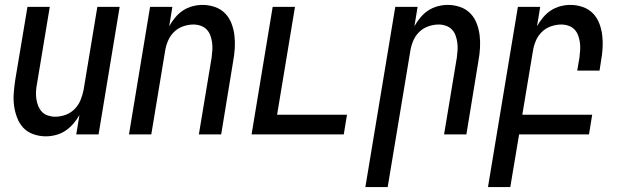

<svg xmlns="http://www.w3.org/2000/svg" viewBox="-20 -548 2540 783"><path d="M167 8Q141 8 116.5 -0.5Q92 -9 75.5 -26.5Q59 -44 50 -67.5Q41 -91 37.5 -116Q34 -141 36 -167.5Q38 -194 42 -221L92 -520H183L131 -207Q128 -192 127 -176.5Q126 -161 128 -146Q130 -131 135.5 -117Q141 -103 150.5 -92.5Q160 -82 175 -77Q190 -72 205 -72Q226 -72 247 -79.5Q268 -87 284 -103Q300 -119 308.5 -140Q317 -161 321 -182L377 -520H468L382 0H291L304 -79Q294 -61 279.5 -44Q265 -27 247 -15Q229 -3 208 2.5Q187 8 167 8Z M506 0 592 -520H683L670 -441Q680 -459 694 -476Q708 -493 726 -505Q744 -517 765 -522.5Q786 -528 806 -528Q832 -528 856.5 -519.5Q881 -511 898 -493.5Q915 -476 924 -452.5Q933 -429 936 -404Q939 -379 937.5 -352.5Q936 -326 931 -299L882 0H791L843 -313Q845 -328 846 -343.5Q847 -359 845 -374Q843 -389 838 -403Q833 -417 823 -427.5Q813 -438 798.5 -443Q784 -448 769 -448Q748 -448 726.5 -440.5Q705 -433 689 -417Q673 -401 664.5 -380Q656 -359 653 -338L597 0Z M1006 0 1092 -520H1183L1110 -80H1395L1382 0Z M1470 215 1592 -520H1683L1670 -441Q1680 -459 1694 -476Q1708 -493 1726 -505Q1744 -517 1765 -522.5Q1786 -528 1806 -528Q1832 -528 1856.5 -519.5Q1881 -511 1898 -493.5Q1915 -476 1924 -452.5Q1933 -429 1936 -404Q1939 -379 1937.5 -352.5Q1936 -326 1931 -299L1882 0H1791L1843 -313Q1845 -328 1846 -343.5Q1847 -359 1845 -374Q1843 -389 1838 -403Q1833 -417 1823 -427.5Q1813 -438 1798.5 -443Q1784 -448 1769 -448Q1748 -448 1726.5 -440.5Q1705 -433 1689 -417Q1673 -401 1664.5 -380Q1656 -359 1653 -338L1561 215Z M1970 215 2092 -520H2183L2170 -441Q2180 -459 2194 -476Q2208 -493 2226 -505Q2244 -517 2265 -522.5Q2286 -528 2306 -528Q2332 -528 2356.5 -519.5Q2381 -511 2398 -493.5Q2415 -476 2424 -452.5Q2433 -429 2436 -404Q2439 -379 2437.5 -352.5Q2436 -326 2431 -299L2425 -260H2334L2343 -313Q2345 -328 2346 -343.5Q2347 -359 2345 -374Q2343 -389 2338 -403Q2333 -417 2323 -427.5Q2313 -438 2298.5 -443Q2284 -448 2269 -448Q2248 -448 2226.5 -440.5Q2205 -433 2189 -417Q2173 -401 2164.5 -380Q2156 -359 2153 -338L2110 -80H2395L2382 0H2097L2061 215Z"/></svg>

Font: Iosevka Medium
Style: Italic
Weight: 500
Italic angle: -9°
Monospace: yes
Designer: Belleve Invis
Foundry: Belleve Invis
Version: Version 32.5.0; ttfautohint (v1.8.4)